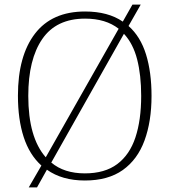

<svg xmlns="http://www.w3.org/2000/svg" viewBox="-20 -775 738 835"><path d="M160 -55Q108 -102 83 -179Q58 -256 58 -359Q58 -532 132 -628.5Q206 -725 350 -725Q400 -725 441 -714Q482 -703 514 -681L556 -755H592L539 -662Q591 -616 615 -538.5Q639 -461 639 -358Q639 -247 608.5 -164Q578 -81 514 -35.5Q450 10 349 10Q250 10 184 -37L141 40H105ZM496 -650Q440 -694 350 -694Q225 -694 164 -605.5Q103 -517 103 -358Q103 -177 179 -91ZM349 -21Q436 -21 490 -61.5Q544 -102 569 -177.5Q594 -253 594 -358Q594 -448 576.5 -516.5Q559 -585 519 -628L203 -68Q259 -21 349 -21Z"/></svg>

Font: Noto Serif ExtraLight
Style: Regular
Weight: 200
Designer: Monotype Design Team
Foundry: Monotype Imaging Inc.
Version: Version 2.015; ttfautohint (v1.8.4.7-5d5b)